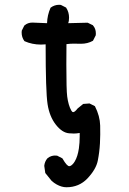

<svg xmlns="http://www.w3.org/2000/svg" viewBox="-20 -645 540 801"><path d="M312.5 -90.3Q299.3 -87.9 288.1 -87.9Q276.9 -87.9 268.1 -88.9Q239.3 -91.3 212.9 -125Q186.5 -158.7 178.5 -210.2Q170.4 -261.7 170.4 -460Q160.6 -459 150.9 -459Q114.3 -459 82.5 -473.1L81.5 -474.1Q70.3 -489.3 70.3 -509.3Q70.3 -512.7 70.8 -517.1L81.5 -538.6L82.5 -539.1Q95.7 -550.8 115.2 -550.8L176.3 -548.3Q177.2 -581.5 190.9 -612.8Q207 -625 226.6 -625Q229.5 -625 233.9 -624.5L255.9 -613.3L256.3 -612.3Q268.1 -594.2 268.1 -571.3Q268.1 -564.9 267.1 -557.6L264.6 -548.3L345.7 -550.3L367.7 -539.6L368.2 -538.6Q379.9 -525.4 379.9 -505.4Q379.9 -502 379.4 -497.6L368.2 -475.6L367.2 -474.6Q345.2 -462.4 317.9 -462.4Q314 -462.4 307.1 -462.6Q300.3 -462.9 286.9 -462.9Q273.4 -462.9 257.3 -460.9Q256.8 -411.6 256.8 -376Q256.8 -269.5 260.3 -242.7Q265.1 -206.1 277.3 -184.1Q281.2 -177.2 285.2 -177.2Q292 -177.2 303.7 -192.4L327.1 -211.4L353.5 -213.4L376 -202.1Q397 -160.6 397.9 -121.1Q398.9 -83 397 -46.6Q395 -10.3 387.9 25.4Q380.9 61 344.7 99.6Q309.6 136.2 257.3 136.2Q237.3 136.2 216.3 124.5Q205.6 118.7 195.3 109.4L168.9 76.7L164.6 46.9Q166.5 28.8 177.7 15.6Q186 8.8 194.3 6.3Q202.6 3.9 208.3 3.9Q213.9 3.9 218.3 4.4L240.2 15.6Q251 34.2 257.8 41.3Q264.6 48.3 268.6 48.3Q274.9 48.3 282.2 41Q287.1 36.6 292 28.3Q304.2 7.8 309.1 -25.9Q312.5 -49.8 312.5 -75.7Q312.5 -83 312.5 -90.3Z"/></svg>

Font: Bakudai
Style: Medium
Weight: 500
Version: Version 1.48